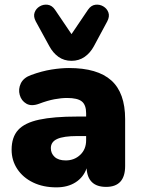

<svg xmlns="http://www.w3.org/2000/svg" viewBox="-20 -796 608 827"><path d="M288 -534Q256 -534 232 -551Q208 -568 192 -598L134 -704Q123 -725 129 -742Q135 -759 151 -768.5Q167 -778 185.5 -775.5Q204 -773 217 -754L288 -649L359 -754Q372 -773 390.5 -775.5Q409 -778 425 -768.5Q441 -759 447 -742Q453 -725 442 -704L385 -598Q369 -568 344.5 -551Q320 -534 288 -534ZM223 11Q166 11 122.5 -10Q79 -31 54.5 -68Q30 -105 30 -151Q30 -205 58 -236Q86 -267 148.5 -280.5Q211 -294 313 -294H351V-308Q351 -344 332.5 -359Q314 -374 269 -374Q244 -374 214.5 -368.5Q185 -363 148 -349Q115 -337 93.5 -349.5Q72 -362 65 -387Q58 -412 69.5 -436.5Q81 -461 114 -473Q161 -490 202 -496.5Q243 -503 277 -503Q400 -503 459.5 -449.5Q519 -396 519 -283V-81Q519 9 437 9Q358 9 353 -71Q340 -33 306 -11Q272 11 223 11ZM351 -210H313Q254 -210 226.5 -197.5Q199 -185 199 -158Q199 -135 215.5 -120Q232 -105 263 -105Q300 -105 325.5 -129Q351 -153 351 -192Z"/></svg>

Font: Chiron GoRound TC H
Style: Regular
Weight: 900
Designer: Ryoko NISHIZUKA 西塚涼子 (kana, bopomofo & ideographs); Paul D. Hunt (Latin, Greek & Cyrillic); Sandoll Communications 산돌커뮤니
Foundry: Adobe
Version: Version 1.000;hotconv 1.1.1;makeotfexe 2.6.0